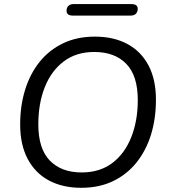

<svg xmlns="http://www.w3.org/2000/svg" viewBox="-20 -889 807 918"><path d="M368.3 8.9Q279.6 8.9 214.1 -26Q148.6 -60.9 112.5 -128.8Q76.4 -196.8 76.4 -293.7Q76.4 -383.2 100 -459.7Q123.7 -536.2 169.5 -593.3Q215.4 -650.3 281.8 -682.1Q348.2 -713.9 433.7 -713.9Q522.9 -713.9 588.4 -679Q653.9 -644.1 689.8 -576.7Q725.6 -509.2 725.6 -411.8Q725.6 -321.8 702 -245.3Q678.3 -168.8 632.4 -111.7Q586.6 -54.7 520.4 -22.9Q454.3 8.9 368.3 8.9ZM370.3 -64.5Q457.5 -64.5 517.2 -109.8Q576.8 -155.1 607.8 -233.7Q638.8 -312.2 638.8 -410.8Q638.8 -527.2 583.6 -583.9Q528.5 -640.5 430.7 -640.5Q344.5 -640.5 284.8 -595.4Q225.1 -550.3 194.2 -472.3Q163.2 -394.2 163.2 -294.6Q163.2 -177.8 218.3 -121.1Q273.5 -64.5 370.3 -64.5ZM605.6 -814.5H328.1Q298.2 -814.5 298.2 -837.5Q298.2 -852.8 307.3 -861.1Q316.3 -869.4 331 -869.4H608.6Q638.5 -869.4 638.5 -846.3Q638.5 -832.1 629.7 -823.3Q620.9 -814.5 605.6 -814.5Z"/></svg>

Font: Nunito Variable Extra Light
Style: Italic
Weight: 200
Italic angle: -9°
Designer: Vernon Adams
Foundry: Vernon Adams
Version: Version 3.602